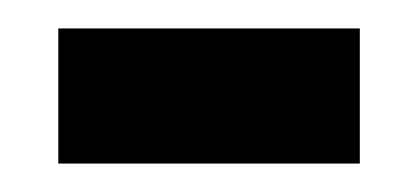

<svg xmlns="http://www.w3.org/2000/svg" viewBox="-20 -340 293 135"><path d="M21 -225V-320H233V-225Z"/></svg>

Font: Noto Serif Thai ExtraCondensed
Style: Bold
Weight: 700
Width: 2
Designer: Monotype Design Team
Foundry: Monotype Imaging Inc.
Version: Version 2.002; ttfautohint (v1.8.4.7-5d5b)